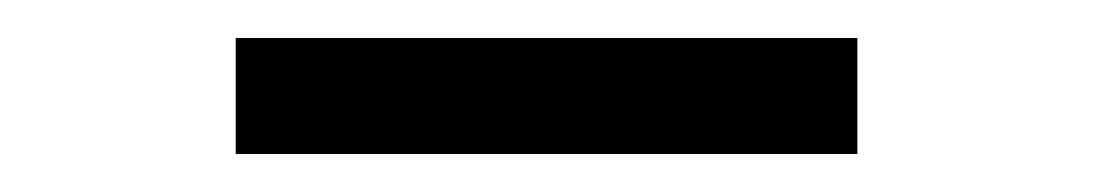

<svg xmlns="http://www.w3.org/2000/svg" viewBox="-20 -679 580 101"><path d="M104 -659H431V-598H104Z"/></svg>

Font: IBM 3270
Style: Regular
Weight: 400
Monospace: yes
Version: Version 2.3.1